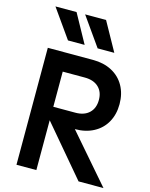

<svg xmlns="http://www.w3.org/2000/svg" viewBox="-147 -1122 948 1213"><g transform="rotate(15 327.5 -515.0)"><path d="M82 -765H378Q448 -765 501 -737Q554 -709 583 -657.5Q612 -606 612 -538Q612 -471 583.5 -420Q555 -369 502.5 -341Q450 -313 381 -313H380L651 0H488L212 -326V0H82ZM356 -414Q414 -414 446.5 -445Q479 -476 479 -530Q479 -583 446.5 -613.5Q414 -644 356 -644H212V-414ZM193 -843 61 -1030H199L302 -843ZM392 -1030 496 -843H387L255 -1030Z"/></g></svg>

Font: Application Semibold
Style: Regular
Weight: 600
Designer: Wei Huang
Foundry: Wei Huang
Version: Version 0.012